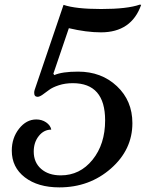

<svg xmlns="http://www.w3.org/2000/svg" viewBox="-20 -801 650 831"><path d="M318 -491Q419 -491 486 -428Q553 -365 553 -268Q553 -153 460 -71.5Q367 10 237 10Q144 10 87.5 -33.5Q31 -77 31 -149Q31 -204 62.5 -244Q94 -284 137 -284Q161 -284 179.5 -271.5Q198 -259 202 -240Q170 -240 148 -212.5Q126 -185 126 -145Q126 -98 158 -70Q190 -42 243 -42Q326 -42 380.5 -109.5Q435 -177 435 -280Q435 -441 295 -441Q262 -441 234.5 -432Q207 -423 192 -411.5Q177 -400 164 -391Q151 -382 143 -382Q128 -382 128 -399Q128 -406 130 -412L255 -780Q307 -762 418 -762Q531 -762 585 -781L591 -780Q549 -661 417 -661Q354 -661 278 -679L211 -482L215 -476Q249 -491 318 -491Z"/></svg>

Font: Libre Baskerville
Style: Italic
Weight: 400
Italic angle: -15°
Designer: Pablo Impallari, Rodrigo Fuenzalida
Foundry: Pablo Impallari, Rodrigo Fuenzalida
Version: Version 1.051;Glyphs 3.2.3 (3260)